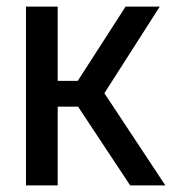

<svg xmlns="http://www.w3.org/2000/svg" viewBox="-20 -564 523 584"><path d="M59 0V-544H155.5V-318H216.5L362 -544H466L297.5 -280.5L483 0H376L217.5 -239.5H155.5V0Z"/></svg>

Font: Encode Sans Condensed Condensed Medium
Style: Regular
Weight: 500
Width: 3
Designer: Multiple Designers
Foundry: Impallari Type
Version: Version 3.000; ttfautohint (v1.8.3) -l 8 -r 50 -G 200 -x 14 